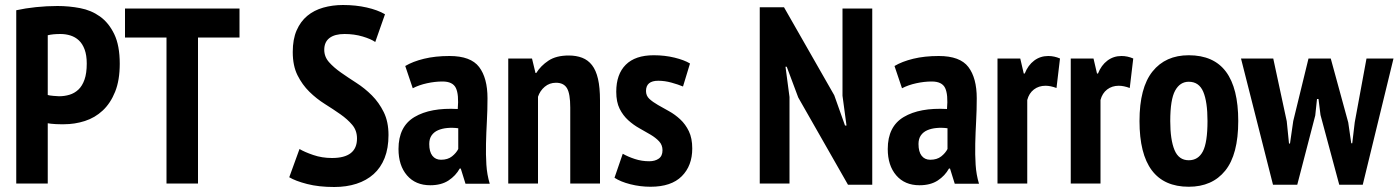

<svg xmlns="http://www.w3.org/2000/svg" viewBox="-20 -734 5594 768"><path d="M45 -693Q81 -701 124 -705.5Q167 -710 210 -710Q256 -710 300.5 -701.5Q345 -693 380 -668Q415 -643 437 -597.5Q459 -552 459 -479Q459 -413 440.5 -367Q422 -321 391 -292Q360 -263 319.5 -250Q279 -237 236 -237Q232 -237 223 -237Q214 -237 204 -237.5Q194 -238 184.5 -239Q175 -240 171 -241V0H45ZM171 -354Q177 -352 193.5 -350.5Q210 -349 216 -349Q238 -349 258 -355Q278 -361 293.5 -375.5Q309 -390 318 -415.5Q327 -441 327 -480Q327 -513 318.5 -536Q310 -559 295.5 -572.5Q281 -586 262 -592Q243 -598 222 -598Q191 -598 171 -593Z M938 -584H772V0H646V-584H480V-700H938Z M1408 -180Q1408 -212 1389 -234.5Q1370 -257 1341.5 -277Q1313 -297 1279.5 -318Q1246 -339 1217.5 -367Q1189 -395 1170 -433Q1151 -471 1151 -526Q1151 -577 1166.5 -612.5Q1182 -648 1209 -670.5Q1236 -693 1273 -703.5Q1310 -714 1352 -714Q1403 -714 1447 -704Q1491 -694 1520 -677L1481 -566Q1464 -578 1430.5 -588Q1397 -598 1358 -598Q1319 -598 1298 -582Q1277 -566 1277 -535Q1277 -507 1296 -485.5Q1315 -464 1343.5 -444Q1372 -424 1405.5 -402.5Q1439 -381 1467.5 -352.5Q1496 -324 1515 -285.5Q1534 -247 1534 -194Q1534 -141 1518.5 -102Q1503 -63 1474.5 -37.5Q1446 -12 1406 1Q1366 14 1317 14Q1255 14 1208.5 2Q1162 -10 1137 -25L1178 -138Q1198 -126 1233 -114Q1268 -102 1308 -102Q1408 -102 1408 -180Z M1601 -470Q1631 -488 1676 -499Q1721 -510 1778 -510Q1863 -510 1896.5 -466Q1930 -422 1930 -341Q1930 -294 1927.5 -248.5Q1925 -203 1924 -159.5Q1923 -116 1925.5 -75.5Q1928 -35 1939 1H1842L1823 -60H1819Q1803 -31 1774 -12Q1745 7 1701 7Q1642 7 1608 -32.5Q1574 -72 1574 -138Q1574 -228 1638 -266Q1702 -304 1811 -298Q1816 -356 1803.5 -382Q1791 -408 1750 -408Q1720 -408 1688 -401Q1656 -394 1631 -381ZM1744 -95Q1771 -95 1788 -108.5Q1805 -122 1813 -138V-221Q1790 -224 1769 -222Q1748 -220 1732 -213Q1716 -206 1706.5 -192.5Q1697 -179 1697 -158Q1697 -127 1709.5 -111Q1722 -95 1744 -95Z M2261 0V-304Q2261 -359 2248 -381Q2235 -403 2204 -403Q2178 -403 2159 -387Q2140 -371 2132 -347V0H2013V-500H2108L2122 -442H2125Q2143 -471 2174 -491.5Q2205 -512 2255 -512Q2285 -512 2308.5 -503Q2332 -494 2348 -473.5Q2364 -453 2372 -418.5Q2380 -384 2380 -333V0Z M2630 -133Q2630 -154 2616.5 -168.5Q2603 -183 2582 -195.5Q2561 -208 2537.5 -221Q2514 -234 2493 -253Q2472 -272 2458.5 -299Q2445 -326 2445 -367Q2445 -437 2483 -475Q2521 -513 2595 -513Q2639 -513 2678 -503.5Q2717 -494 2740 -480L2712 -388Q2693 -396 2666 -403.5Q2639 -411 2613 -411Q2564 -411 2564 -370Q2564 -351 2577.5 -338.5Q2591 -326 2612 -314Q2633 -302 2656.5 -289Q2680 -276 2701 -256.5Q2722 -237 2735.5 -209Q2749 -181 2749 -140Q2749 -71 2707 -29Q2665 13 2582 13Q2541 13 2501.5 3Q2462 -7 2438 -23L2471 -119Q2492 -107 2519.5 -98Q2547 -89 2577 -89Q2600 -89 2615 -99.5Q2630 -110 2630 -133Z M3173 -344 3127 -467H3122L3138 -346V0H3019V-705H3116L3317 -353L3360 -232H3366L3350 -351V-700H3469V5H3372Z M3558 -470Q3588 -488 3633 -499Q3678 -510 3735 -510Q3820 -510 3853.5 -466Q3887 -422 3887 -341Q3887 -294 3884.5 -248.5Q3882 -203 3881 -159.5Q3880 -116 3882.5 -75.5Q3885 -35 3896 1H3799L3780 -60H3776Q3760 -31 3731 -12Q3702 7 3658 7Q3599 7 3565 -32.5Q3531 -72 3531 -138Q3531 -228 3595 -266Q3659 -304 3768 -298Q3773 -356 3760.5 -382Q3748 -408 3707 -408Q3677 -408 3645 -401Q3613 -394 3588 -381ZM3701 -95Q3728 -95 3745 -108.5Q3762 -122 3770 -138V-221Q3747 -224 3726 -222Q3705 -220 3689 -213Q3673 -206 3663.5 -192.5Q3654 -179 3654 -158Q3654 -127 3666.5 -111Q3679 -95 3701 -95Z M4206 -382Q4182 -391 4162 -391Q4135 -391 4115.5 -376Q4096 -361 4089 -334V0H3970V-500H4061L4075 -440H4079Q4092 -473 4116.5 -491.5Q4141 -510 4173 -510Q4197 -510 4220 -500Z M4499 -382Q4475 -391 4455 -391Q4428 -391 4408.5 -376Q4389 -361 4382 -334V0H4263V-500H4354L4368 -440H4372Q4385 -473 4409.5 -491.5Q4434 -510 4466 -510Q4490 -510 4513 -500Z M4538 -250Q4538 -383 4590 -448Q4642 -513 4735 -513Q4835 -513 4884 -447Q4933 -381 4933 -250Q4933 -116 4881 -51.5Q4829 13 4735 13Q4538 13 4538 -250ZM4661 -250Q4661 -175 4678 -134Q4695 -93 4735 -93Q4773 -93 4791.5 -128.5Q4810 -164 4810 -250Q4810 -327 4793 -367Q4776 -407 4735 -407Q4700 -407 4680.5 -371.5Q4661 -336 4661 -250Z M5303 -500 5373 -244 5385 -161H5389L5399 -245L5446 -500H5554L5431 5H5337L5262 -274L5254 -338H5248L5241 -272L5169 5H5072L4944 -500H5073L5127 -249L5136 -160H5140L5153 -250L5214 -500Z"/></svg>

Font: PT Sans Narrow
Style: Bold
Weight: 700
Width: 3
Designer: A.Korolkova, O.Umpeleva, V.Yefimov
Foundry: ParaType Ltd
Version: Version 2.003W OFL